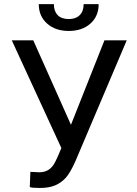

<svg xmlns="http://www.w3.org/2000/svg" viewBox="-20 -908 668 938"><path d="M326.7 -298.3 490.2 -710.9H599.1L347.7 -118.7Q322.3 -62 300.3 -38.3Q278.3 -14.6 248.8 -2.2Q219.2 10.3 174.8 10.3Q136.2 10.3 125.5 5.9L128.4 -68.4L172.9 -66.4Q224.1 -66.4 249 -115.7L261.2 -141.1L279.8 -184.6L37.6 -710.9H142.6ZM461.9 -887.7Q461.9 -828.6 421.6 -792.7Q381.3 -756.8 315.9 -756.8Q250.5 -756.8 210 -793Q169.4 -829.1 169.4 -887.7H243.2Q243.2 -853.5 261.7 -834.2Q280.3 -814.9 315.9 -814.9Q350.1 -814.9 369.4 -834Q388.7 -853 388.7 -887.7Z"/></svg>

Font: MAUL
Style: Regular
Weight: 400
Designer: MAUL
Version: Version 1.0; 2020; ttfautohint (v1.8.3)